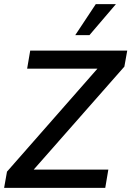

<svg xmlns="http://www.w3.org/2000/svg" viewBox="-21 -914 639 934"><path d="M-1 0 13 -79 453 -580H111L126 -668H598L584 -590L143 -89H506L491 0ZM345 -743 445 -894H543L414 -743Z"/></svg>

Font: Gantari Medium
Style: Italic
Weight: 500
Italic angle: -10°
Designer: Anugrah Pasau
Foundry: Lafontype
Version: Version 1.000